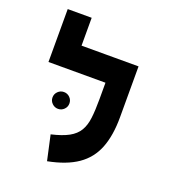

<svg xmlns="http://www.w3.org/2000/svg" viewBox="-135 -835 856 949"><g transform="rotate(20 293.0 -361.0)"><path d="M484.4 -585.9V-454.1H58.6V-585.9ZM184.6 -540H58.6V-732.4H184.6ZM358.4 -585.9H484.4V-318.4Q484.4 -222.2 458.3 -155.8Q432.1 -89.4 374 -49.3Q315.9 -9.3 219.7 9.3L190.9 -121.6Q248 -134.8 281.7 -153.3Q315.4 -171.9 332 -199.7Q348.6 -227.5 353.5 -268.6Q358.4 -309.6 358.4 -367.2ZM181.6 -252.4Q163.6 -252.4 150.4 -265.4Q137.2 -278.3 137.2 -296.4Q137.2 -314.9 150.4 -327.9Q163.6 -340.8 181.6 -340.8Q200.2 -340.8 213.1 -327.9Q226.1 -314.9 226.1 -296.4Q226.1 -278.3 213.1 -265.4Q200.2 -252.4 181.6 -252.4Z"/></g></svg>

Font: Cascadia Code
Style: Regular
Weight: 400
Monospace: yes
Designer: Aaron Bell
Foundry: Saja Typeworks
Version: Version 2106.017